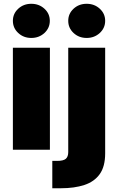

<svg xmlns="http://www.w3.org/2000/svg" viewBox="-20 -794 626 1018"><path d="M48.3 0V-541H244.6V0ZM146 -592.8Q105 -592.8 76.7 -619.1Q48.3 -645.5 48.3 -683.6Q48.3 -721.7 76.7 -747.8Q105 -773.9 146 -773.9Q187 -773.9 215.6 -747.8Q244.1 -721.7 244.1 -683.6Q244.1 -645.5 215.6 -619.1Q187 -592.8 146 -592.8ZM341.8 -541H537.6V18.6Q537.6 88.9 508.8 129.2Q480 169.4 427.2 186.8Q374.5 204.1 303.2 204.1H257.3V59.1H282.2Q316.4 59.1 329.1 47.9Q341.8 36.6 341.8 12.2ZM439.5 -592.8Q398.4 -592.8 370.1 -619.1Q341.8 -645.5 341.8 -683.6Q341.8 -721.7 370.1 -747.8Q398.4 -773.9 439.5 -773.9Q480.5 -773.9 509 -747.8Q537.6 -721.7 537.6 -683.6Q537.6 -645.5 509 -619.1Q480.5 -592.8 439.5 -592.8Z"/></svg>

Font: Inter 17pt Black
Style: Regular
Weight: 900
Version: Version 4.001;git-66647c0bb